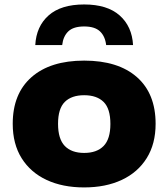

<svg xmlns="http://www.w3.org/2000/svg" viewBox="-20 -829 754 860"><path d="M357 10.5Q260.5 10.5 188.8 -23Q117 -56.5 77 -120.2Q37 -184 37 -274.5Q37 -409.5 121.2 -483.5Q205.5 -557.5 357 -557.5Q509 -557.5 593 -483.8Q677 -410 677 -274.5Q677 -184.5 637.2 -120.8Q597.5 -57 525.5 -23.2Q453.5 10.5 357 10.5ZM357 -144Q413.5 -144 444 -175Q474.5 -206 474.5 -274Q474.5 -342.5 444 -372.5Q413.5 -402.5 357 -402.5Q300.5 -402.5 270.2 -372.5Q240 -342.5 240 -274.5Q240 -206.5 270.2 -175.2Q300.5 -144 357 -144ZM138 -627Q142.5 -711 197.8 -760Q253 -809 357 -809Q460.5 -809 516 -759.8Q571.5 -710.5 576 -627H455.5Q451 -666.5 427.8 -688.5Q404.5 -710.5 357 -710.5Q309 -710.5 286 -688.5Q263 -666.5 258.5 -627Z"/></svg>

Font: Encode Sans Exp XBd
Style: Regular
Weight: 800
Width: 7
Designer: Multiple Designers
Foundry: Impallari Type
Version: Version 3.002; ttfautohint (v1.8.3) -l 8 -r 50 -G 200 -x 14 